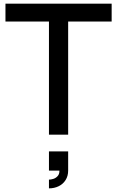

<svg xmlns="http://www.w3.org/2000/svg" viewBox="-20 -740 644 1055"><path d="M249 0V-621.5H10V-720H593.5V-621.5H354.5V0ZM249 247Q259.5 247 272.8 243Q286 239 296.2 228.2Q306.5 217.5 306.5 199.5Q306.5 198.5 306.5 197.5H249V92H354.5V197.5Q354.5 227 340.5 249.2Q326.5 271.5 302.5 283.2Q278.5 295 249 295Z"/></svg>

Font: Vela Sans SemBd
Style: Regular
Weight: 600
Designer: Principal design: Mikhail Sharanda - project Manrope.
Design modification: Ravid Balaliev
Foundry: Mikhail Sharanda
Version: Version 1.001